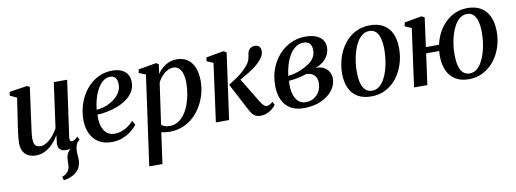

<svg xmlns="http://www.w3.org/2000/svg" viewBox="-63 -917 4131 1536"><g transform="rotate(-10 2003.0 -149.0)"><path d="M354.5 245 346.5 216Q368.5 206.5 382 195.8Q395.5 185 403 168Q412 150 411.5 124.5Q411 99 414.5 73.5Q417.5 44.5 433.5 24.5Q449.5 4.5 460.5 -10.5L525 -47.5Q508 -27.5 502 -5Q496 17.5 496.5 42Q496.5 55 498.2 71Q500 87 500 102Q500 134 488.5 160.8Q477 187.5 450 208Q431.5 222 408.8 231.2Q386 240.5 354.5 245ZM170 10.5Q137 10.5 110.8 -1.8Q84.5 -14 68.8 -40.5Q53 -67 53 -109.5Q53 -125.5 54.8 -147.5Q56.5 -169.5 59.8 -194.5Q63 -219.5 66.5 -243.5Q70 -267.5 73 -286L101 -471L45.5 -497L50.5 -527L196 -549L216 -537.5L181.5 -285.5Q179.5 -265.5 176.2 -243.5Q173 -221.5 170 -200Q167 -178.5 165.2 -159.8Q163.5 -141 163.5 -127.5Q163.5 -100.5 169.8 -85Q176 -69.5 188.2 -63Q200.5 -56.5 218.5 -56.5Q244 -56.5 270.5 -73.2Q297 -90 320.5 -117.5Q344 -145 361 -176.5L411.5 -542.5H520L456.5 -87.5Q454 -69.5 458.5 -60.5Q463 -51.5 472.5 -51.5Q482 -51.5 493.8 -58Q505.5 -64.5 521.5 -80.5L533.5 -55.5Q527 -45.5 510 -29.8Q493 -14 468.2 -2Q443.5 10 414 10Q380 10 365 -7Q350 -24 350.5 -50Q350.5 -53 351.2 -60.8Q352 -68.5 353.2 -79Q354.5 -89.5 356 -100.2Q357.5 -111 358.5 -119L357.5 -120Q342.5 -94.5 323.5 -71.2Q304.5 -48 281 -29.5Q257.5 -11 230 -0.2Q202.5 10.5 170 10.5Z M994.5 -94Q980 -73.5 950.5 -49Q921 -24.5 879.5 -7Q838 10.5 786.5 10.5Q735 10.5 697.8 -7.2Q660.5 -25 637 -55.5Q613.5 -86 602.5 -124.8Q591.5 -163.5 592 -204.5Q592.5 -275.5 614.8 -338.2Q637 -401 676.5 -449Q716 -497 769.5 -524.5Q823 -552 885.5 -552Q933.5 -552 964.2 -537Q995 -522 1010.2 -496Q1025.5 -470 1025.5 -436.5Q1026 -392 1005.2 -357.8Q984.5 -323.5 949.8 -299Q915 -274.5 873 -258.5Q831 -242.5 788.2 -234.5Q745.5 -226.5 710 -225.5Q708 -192 713 -161Q718 -130 731 -105.2Q744 -80.5 765.8 -66Q787.5 -51.5 819 -51.5Q850 -51.5 877.8 -61.2Q905.5 -71 930 -88.2Q954.5 -105.5 975 -128ZM863 -506.5Q829.5 -506.5 803 -484.5Q776.5 -462.5 757 -426.5Q737.5 -390.5 726 -348.2Q714.5 -306 711 -265Q740.5 -267 770.2 -275.8Q800 -284.5 826.8 -299.8Q853.5 -315 874.5 -335.5Q895.5 -356 907.8 -381.5Q920 -407 919.5 -436.5Q919 -471.5 904.5 -489Q890 -506.5 863 -506.5Z M1046.5 254 1148 -474.5 1093 -496.5 1098.5 -525 1243.5 -550 1263.5 -538 1253 -460Q1269 -485 1292.8 -505.8Q1316.5 -526.5 1346 -539Q1375.5 -551.5 1409 -551.5Q1462.5 -551.5 1498.5 -526.5Q1534.5 -501.5 1552.5 -456Q1570.5 -410.5 1570.5 -348Q1570.5 -296.5 1556.8 -245Q1543 -193.5 1516.5 -147.5Q1490 -101.5 1451.8 -66Q1413.5 -30.5 1364 -10.2Q1314.5 10 1255 10Q1239 10 1222 7.5Q1205 5 1189 1.5L1153.5 254ZM1197.5 -57.5Q1209.5 -47 1226.2 -41.2Q1243 -35.5 1264.5 -35.5Q1303 -35.5 1333.5 -54.5Q1364 -73.5 1387 -106Q1410 -138.5 1424.8 -179.5Q1439.5 -220.5 1447 -264.8Q1454.5 -309 1454.5 -351Q1454.5 -394.5 1445.2 -425.8Q1436 -457 1418 -474Q1400 -491 1373.5 -491Q1346.5 -491 1321.2 -476.5Q1296 -462 1276 -439.2Q1256 -416.5 1245 -392Z M1632.5 0 1696.5 -472 1643.5 -495 1649 -525 1792 -550.5 1814.5 -536.5 1740 0ZM1994 10Q1971.5 10 1955.8 2.5Q1940 -5 1929 -18.8Q1918 -32.5 1908.5 -51L1789.5 -277.5Q1823 -298.5 1851.8 -318Q1880.5 -337.5 1904.5 -358.2Q1928.5 -379 1948 -403.5Q1968.5 -427 1975.2 -449.8Q1982 -472.5 1983.5 -490.5Q1986 -511 1995 -523.8Q2004 -536.5 2017 -542.8Q2030 -549 2044 -549Q2069 -549 2080.8 -535.2Q2092.5 -521.5 2093 -501Q2093.5 -481.5 2085.2 -463.8Q2077 -446 2063 -430Q2046.5 -409 2019.5 -387.8Q1992.5 -366.5 1962 -347.2Q1931.5 -328 1903 -312.2Q1874.5 -296.5 1854 -286.5L1874.5 -321.5L2004.5 -106.5Q2017 -85 2030.5 -71.8Q2044 -58.5 2057 -58.5Q2067 -58.5 2079.2 -64Q2091.5 -69.5 2106 -83.5L2120 -57Q2111 -43.5 2093.2 -27.8Q2075.5 -12 2050.2 -1Q2025 10 1994 10Z M2347 10Q2297.5 10 2260.8 -5.2Q2224 -20.5 2199.5 -49Q2175 -77.5 2162.8 -117.5Q2150.5 -157.5 2150.5 -207Q2150.5 -283.5 2175.2 -346.8Q2200 -410 2242.5 -456Q2285 -502 2339.5 -526.8Q2394 -551.5 2454 -551.5Q2511 -551.5 2545.8 -535.8Q2580.5 -520 2596.5 -495Q2612.5 -470 2612.5 -441Q2612.5 -408.5 2599.5 -379.5Q2586.5 -350.5 2560 -327.8Q2533.5 -305 2493.5 -291Q2533.5 -291.5 2560.5 -277Q2587.5 -262.5 2601.2 -237.8Q2615 -213 2615 -182.5Q2615 -145.5 2596.2 -111.2Q2577.5 -77 2542.2 -49.5Q2507 -22 2457.5 -6Q2408 10 2347 10ZM2370 -34Q2406.5 -34 2435.2 -51.2Q2464 -68.5 2481 -98.5Q2498 -128.5 2498.5 -166.5Q2498.5 -194.5 2488.8 -213.5Q2479 -232.5 2460.2 -243Q2441.5 -253.5 2415 -256Q2407 -254 2395.2 -250.2Q2383.5 -246.5 2369.2 -242.8Q2355 -239 2339 -236Q2323 -233 2305 -230Q2287 -227 2266.5 -226Q2265.5 -217 2265.2 -207.8Q2265 -198.5 2265 -188Q2265 -144.5 2277 -109.8Q2289 -75 2312.2 -54.5Q2335.5 -34 2370 -34ZM2267.5 -265.5Q2287.5 -267.5 2305 -271.2Q2322.5 -275 2338.5 -280.5Q2354.5 -286 2370.5 -292.5Q2408 -308 2437.2 -327.5Q2466.5 -347 2483 -373.2Q2499.5 -399.5 2499.5 -434Q2499.5 -470 2482.8 -488.2Q2466 -506.5 2433 -506.5Q2396.5 -506.5 2367.8 -485.8Q2339 -465 2318.5 -430.2Q2298 -395.5 2285.2 -352.5Q2272.5 -309.5 2267.5 -265.5Z M2979 -551Q3044.5 -551 3089 -525Q3133.5 -499 3156.2 -450Q3179 -401 3179 -331Q3179.5 -264.5 3160 -203Q3140.5 -141.5 3103.5 -93Q3066.5 -44.5 3013.8 -16.5Q2961 11.5 2894.5 11.5Q2830 11.5 2785.2 -14.2Q2740.5 -40 2717.8 -89Q2695 -138 2694.5 -206.5Q2694.5 -274 2714 -336Q2733.5 -398 2770.5 -446.5Q2807.5 -495 2860.2 -523Q2913 -551 2979 -551ZM2967 -507Q2935 -507 2910 -488Q2885 -469 2866.5 -437Q2848 -405 2836 -365Q2824 -325 2818.2 -282.5Q2812.5 -240 2813 -200.5Q2813 -143.5 2824.2 -106.2Q2835.5 -69 2856.8 -50.8Q2878 -32.5 2908.5 -32.5Q2940 -32.5 2964.8 -51.2Q2989.5 -70 3007.8 -102Q3026 -134 3037.8 -174Q3049.5 -214 3055.2 -256.2Q3061 -298.5 3061 -337.5Q3061 -392.5 3051 -430.2Q3041 -468 3020.2 -487.5Q2999.5 -507 2967 -507Z M3391.5 -301.5H3498.5Q3513.5 -371.5 3551.2 -428.2Q3589 -485 3645.5 -518.2Q3702 -551.5 3772.5 -551.5Q3836.5 -551.5 3880.5 -525.2Q3924.5 -499 3947.5 -449.5Q3970.5 -400 3971.5 -330Q3972.5 -263 3952.5 -201.5Q3932.5 -140 3894.8 -92.2Q3857 -44.5 3804.5 -16.5Q3752 11.5 3688 11.5Q3623.5 11.5 3579.8 -14.8Q3536 -41 3513 -90.2Q3490 -139.5 3489 -209.5Q3489 -220 3489.5 -231Q3490 -242 3491 -252H3385L3350.5 0H3242.5L3307 -471.5L3253.5 -494.5L3259 -525L3399 -550L3423.5 -538ZM3760.5 -505.5Q3729.5 -505.5 3704.5 -486.8Q3679.5 -468 3661 -436.2Q3642.5 -404.5 3630.2 -364.5Q3618 -324.5 3612.2 -281.8Q3606.5 -239 3607 -198.5Q3607.5 -143 3618.2 -106Q3629 -69 3650 -51Q3671 -33 3702 -33Q3732.5 -33 3756.8 -51.5Q3781 -70 3799 -101.8Q3817 -133.5 3829.2 -173.5Q3841.5 -213.5 3847.5 -257Q3853.5 -300.5 3853 -342Q3852.5 -395 3842.2 -431.5Q3832 -468 3812 -486.8Q3792 -505.5 3760.5 -505.5Z"/></g></svg>

Font: Merriweather 60pt Medium
Style: Italic
Weight: 500
Italic angle: -7.8°
Version: Version 2.101